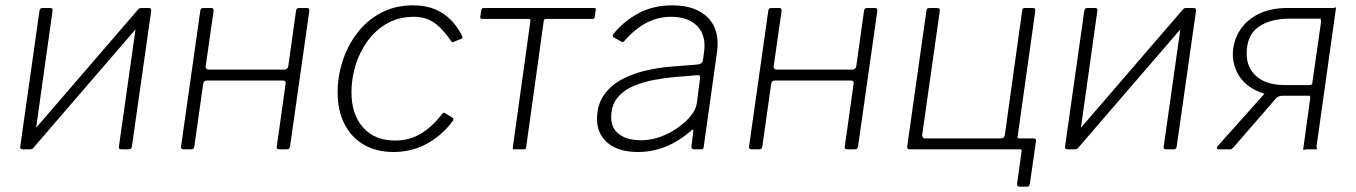

<svg xmlns="http://www.w3.org/2000/svg" viewBox="-20 -560 5085 720"><path d="M177 -519 106 -13Q105 0 92 0H67Q60 0 57.5 -2.5Q55 -5 56 -11L128 -519Q129 -530 139 -530H169Q179 -530 177 -519ZM547 -519 475 -13Q474 -6 471.5 -3Q469 0 461 0H437Q429 0 427 -2.5Q425 -5 426 -11L498 -519Q499 -530 508 -530H539Q548 -530 547 -519ZM500 -527 528 -496 102 -2 75 -34Z M670 0Q663 0 660.5 -2.5Q658 -5 659 -11L731 -519Q732 -530 742 -530H773Q782 -530 781 -519L751 -310Q751 -306 754 -302.5Q757 -299 761 -299H1047Q1053 -299 1056.5 -302.5Q1060 -306 1061 -311L1090 -519Q1091 -530 1101 -530H1132Q1141 -530 1140 -519L1068 -13Q1067 -6 1064.5 -3Q1062 0 1054 0H1029Q1022 0 1019.5 -2.5Q1017 -5 1018 -11L1051 -246Q1052 -252 1049.5 -255Q1047 -258 1041 -258H755Q751 -258 747 -255Q743 -252 742 -246L709 -13Q708 -6 705.5 -3Q703 0 695 0Z M1529 -540Q1576 -540 1610.5 -525.5Q1645 -511 1670 -486Q1695 -461 1712 -427Q1715 -422 1714.5 -419.5Q1714 -417 1711 -415L1679 -402Q1677 -401 1674.5 -403Q1672 -405 1669 -410Q1647 -441 1626 -460.5Q1605 -480 1582 -488.5Q1559 -497 1532 -497Q1476 -497 1432.5 -472.5Q1389 -448 1359 -407Q1329 -366 1313.5 -316Q1298 -266 1298 -214Q1298 -131 1341.5 -82Q1385 -33 1462 -33Q1514 -33 1557 -58Q1600 -83 1639 -134Q1645 -140 1650 -135L1675 -120Q1678 -119 1679.5 -115Q1681 -111 1679 -108Q1658 -79 1632.5 -57Q1607 -35 1579 -20Q1551 -5 1520 2.5Q1489 10 1456 10Q1391 10 1344 -17.5Q1297 -45 1271.5 -95.5Q1246 -146 1246 -213Q1246 -272 1264.5 -330Q1283 -388 1319.5 -436Q1356 -484 1409 -512Q1462 -540 1529 -540Z M2202 -489H2027Q2020 -489 2019 -481L1953 -7Q1952 0 1945 0H1908Q1902 0 1903 -7L1969 -481Q1970 -485 1968 -487Q1966 -489 1962 -489H1787Q1781 -489 1781 -496L1785 -523Q1787 -530 1793 -530H2208Q2216 -530 2214 -523L2210 -496Q2210 -489 2202 -489Z M2570 -68Q2524 -29 2475 -9.5Q2426 10 2372 10Q2300 10 2259.5 -23.5Q2219 -57 2219 -114Q2219 -165 2243 -201Q2267 -237 2307 -259.5Q2347 -282 2396 -294Q2445 -306 2495 -310L2595 -318Q2614 -320 2616 -334L2620 -364Q2621 -370 2621.5 -376Q2622 -382 2622 -388Q2622 -439 2588.5 -468Q2555 -497 2497 -497Q2447 -497 2403.5 -474Q2360 -451 2321 -406Q2318 -403 2315.5 -402.5Q2313 -402 2310 -404L2281 -420Q2279 -422 2278 -425Q2277 -428 2281 -433Q2318 -480 2374 -510Q2430 -540 2501 -540Q2555 -540 2593 -522.5Q2631 -505 2651 -473Q2671 -441 2671 -396Q2671 -389 2670.5 -381.5Q2670 -374 2669 -366L2619 -10Q2618 -3 2616 -1.5Q2614 0 2608 0H2583Q2578 0 2575 -3Q2572 -6 2573 -11L2580 -69Q2580 -80 2570 -68ZM2605 -265Q2606 -273 2604 -276Q2602 -279 2594 -278L2509 -271Q2475 -268 2434 -260.5Q2393 -253 2356 -237.5Q2319 -222 2295.5 -193.5Q2272 -165 2272 -120Q2272 -79 2302 -56.5Q2332 -34 2385 -34Q2422 -34 2458 -47.5Q2494 -61 2523 -82Q2554 -104 2572 -127.5Q2590 -151 2593 -172Z M2800 0Q2793 0 2790.5 -2.5Q2788 -5 2789 -11L2861 -519Q2862 -530 2872 -530H2903Q2912 -530 2911 -519L2881 -310Q2881 -306 2884 -302.5Q2887 -299 2891 -299H3177Q3183 -299 3186.5 -302.5Q3190 -306 3191 -311L3220 -519Q3221 -530 3231 -530H3262Q3271 -530 3270 -519L3198 -13Q3197 -6 3194.5 -3Q3192 0 3184 0H3159Q3152 0 3149.5 -2.5Q3147 -5 3148 -11L3181 -246Q3182 -252 3179.5 -255Q3177 -258 3171 -258H2885Q2881 -258 2877 -255Q2873 -252 2872 -246L2839 -13Q2838 -6 2835.5 -3Q2833 0 2825 0Z M3391 0Q3381 0 3382 -11L3454 -519Q3455 -526 3457.5 -528Q3460 -530 3467 -530H3492Q3500 -530 3502.5 -527.5Q3505 -525 3504 -517L3438 -53Q3438 -48 3441 -44.5Q3444 -41 3448 -41H3734Q3740 -41 3743.5 -44.5Q3747 -48 3748 -53L3813 -519Q3814 -526 3816 -528Q3818 -530 3826 -530H3850Q3859 -530 3861 -527.5Q3863 -525 3862 -517L3791 -11Q3789 0 3780 0ZM3804 140Q3793 140 3794 130L3811 7Q3813 0 3805 0H3761L3767 -41H3794L3795 -49Q3794 -41 3802 -41H3857Q3866 -41 3865 -31L3842 129Q3841 135 3838.5 137.5Q3836 140 3831 140Z M4095 -519 4024 -13Q4023 0 4010 0H3985Q3978 0 3975.5 -2.5Q3973 -5 3974 -11L4046 -519Q4047 -530 4057 -530H4087Q4097 -530 4095 -519ZM4465 -519 4393 -13Q4392 -6 4389.5 -3Q4387 0 4379 0H4355Q4347 0 4345 -2.5Q4343 -5 4344 -11L4416 -519Q4417 -530 4426 -530H4457Q4466 -530 4465 -519ZM4418 -527 4446 -496 4020 -2 3993 -34Z M4867 0 4893 -190Q4894 -196 4892.5 -198.5Q4891 -201 4895 -201H4781Q4738 -201 4704 -214.5Q4670 -228 4647.5 -250Q4625 -272 4614 -300Q4603 -328 4603 -357Q4604 -404 4627.5 -443Q4651 -482 4696.5 -506Q4742 -530 4808 -530H4979Q4984 -530 4986.5 -532Q4989 -534 4990 -530L4917 -11Q4917 -7 4918.5 -3.5Q4920 0 4916 0H4878Q4874 0 4871 2Q4868 4 4867 0ZM4551 0Q4545 0 4543.5 -4Q4542 -8 4547 -13L4749 -239L4794 -201Q4775 -202 4765 -191L4606 -8Q4601 -3 4599 -1.5Q4597 0 4591 0ZM4799 -241H4889Q4895 -241 4897 -243Q4899 -245 4900 -241L4934 -478Q4934 -484 4932.5 -487Q4931 -490 4935 -490H4817Q4742 -490 4698.5 -458.5Q4655 -427 4655 -359Q4655 -305 4692.5 -273Q4730 -241 4799 -241Z"/></svg>

Font: Libre Franklin ExtraLight
Style: Italic
Weight: 250
Italic angle: -8°
Designer: Pablo Impallari, Rodrigo Fuenzalida, Nhung Nguyen
Foundry: Impallari Type
Version: Version 3.000